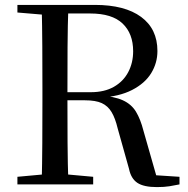

<svg xmlns="http://www.w3.org/2000/svg" viewBox="-20 -752 766 783"><path d="M51 0V-31L193 -44H217L360 -31V0ZM150 0Q152 -84 152.5 -169Q153 -254 153 -339V-392Q153 -478 152.5 -562.5Q152 -647 150 -732H259Q256 -648 255.5 -560.5Q255 -473 255 -370V-348Q255 -257 255.5 -171Q256 -85 259 0ZM620 11Q566 11 540 -6.5Q514 -24 506 -64L460 -228Q450 -270 435 -295Q420 -320 395 -331.5Q370 -343 326 -343H206V-376H350Q406 -376 444.5 -398Q483 -420 503 -458Q523 -496 523 -543Q523 -615 480 -656Q437 -697 348 -697H205V-732H367Q489 -732 555.5 -683Q622 -634 622 -544Q622 -495 596.5 -453.5Q571 -412 518.5 -385Q466 -358 384 -353V-363Q446 -359 481 -343Q516 -327 534.5 -296.5Q553 -266 565 -219L623 -16L574 -40L712 -31V0Q693 4 671.5 7.5Q650 11 620 11ZM51 -701V-732H205V-689H193Z"/></svg>

Font: Noto Serif TC ExtraLight Medium
Style: Regular
Weight: 500
Version: Version 2.002-H1;hotconv 1.1.0;makeotfexe 2.6.0